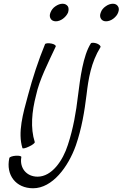

<svg xmlns="http://www.w3.org/2000/svg" viewBox="-20 -776 656 1027"><path d="M344 -709C348 -722 348 -734 343 -742C337 -751 327 -756 315 -756C302 -756 289 -751 276 -742C264 -734 255 -722 250 -709C245 -697 245 -685 251 -676C256 -667 266 -662 279 -662C291 -662 305 -667 317 -676C329 -685 339 -697 344 -709ZM612 -709C617 -722 617 -734 611 -742C606 -751 596 -756 584 -756C571 -756 557 -751 545 -742C533 -734 523 -722 519 -709C514 -697 514 -685 520 -676C525 -667 535 -662 547 -662C560 -662 574 -667 586 -676C598 -685 608 -697 612 -709ZM466 -544C424 -478 409 -358 397 -263C387 -177 372 -89 343 -1C316 84 257 169 181 169C122 169 84 123 94 65C96 59 83 56 65 57C48 58 32 63 30 69C10 160 65 231 157 231C260 231 345 117 386 1C417 -89 432 -180 443 -270C453 -355 467 -442 517 -523C521 -528 513 -537 499 -543C485 -548 470 -549 466 -544ZM221 -540C186 -455 154 -358 130 -267C103 -169 74 -67 100 16C101 20 117 17 135 8C153 0 167 -11 166 -16C142 -91 150 -179 173 -267C190 -348 238 -441 278 -527C281 -532 271 -540 255 -543C240 -546 224 -545 221 -540Z"/></svg>

Font: Nupuram ExtraLight Oblique
Style: Regular
Weight: 200
Designer: Santhosh Thottingal (santhosh.thottingal@gmail.com)
Foundry: SMC
Version: Version 1.000